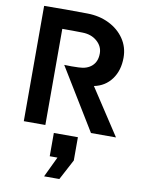

<svg xmlns="http://www.w3.org/2000/svg" viewBox="-109 -809 907 1202"><g transform="rotate(10 344.0 -208.0)"><path d="M209 0H72V-733Q210 -735 348 -733Q424 -732 485 -702Q546 -672 582 -619.5Q618 -567 618 -500Q618 -418 577 -362.5Q536 -307 466 -293L658 0H499L260 -391Q308 -389 351 -391Q405 -392 436 -420.5Q467 -449 467 -500Q467 -545 430.5 -577Q394 -609 338 -610Q308 -611 273 -611Q238 -611 209 -611ZM270 40H423V188L354 318H257L319 188H270Z"/></g></svg>

Font: Kreadon
Style: Bold
Weight: 700
Designer: Reiya WATANABE
Foundry: StudioGnu
Version: Version 1.003; ttfautohint (v1.8.4.7-5d5b);gftools[0.9.32]